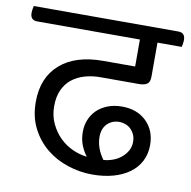

<svg xmlns="http://www.w3.org/2000/svg" viewBox="-100 -682 761 764"><g transform="rotate(10 280.0 -300.0)"><path d="M486 -552V-415Q486 -392 474.5 -384.5Q463 -377 443 -377H286Q253 -377 223.5 -368.5Q194 -360 172 -342.5Q150 -325 137.5 -297.5Q125 -270 125 -232Q125 -193 140 -161.5Q155 -130 178 -107.5Q201 -85 230 -72Q259 -59 288 -56Q275 -72 265 -96Q255 -120 255 -152Q255 -177 264 -199.5Q273 -222 290 -239Q307 -256 333 -266.5Q359 -277 392 -277Q453 -277 490.5 -240.5Q528 -204 528 -145Q528 -109 513 -80Q498 -51 470.5 -31Q443 -11 405 -0.5Q367 10 321 10Q271 10 222 -6Q173 -22 135 -53Q97 -84 73.5 -130Q50 -176 50 -236Q50 -334 112 -388.5Q174 -443 286 -443H415V-552H0Q-28 -552 -28 -582Q-28 -588 -27 -595Q-26 -602 -24 -610H560Q588 -610 588 -580Q588 -574 587 -567Q586 -560 584 -552ZM324 -143Q324 -98 355 -55Q374 -56 393 -63Q412 -70 426.5 -82Q441 -94 450 -110Q459 -126 459 -146Q459 -164 452.5 -177Q446 -190 436.5 -198.5Q427 -207 415 -211Q403 -215 392 -215Q363 -215 343.5 -196Q324 -177 324 -143Z"/></g></svg>

Font: Baloo 2
Style: Regular
Weight: 400
Designer: Sarang Kulkarni and Ek Type
Foundry: Ek Type
Version: Version 1.640;hotconv 1.0.111;makeotfexe 2.5.65597; ttfautoh